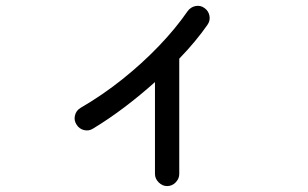

<svg xmlns="http://www.w3.org/2000/svg" viewBox="-20 -572 1040 648"><path d="M544 56Q528 56 515.5 43.5Q503 31 503 15V-295Q454 -251 400.5 -210.5Q347 -170 294 -138Q280 -129 263.5 -133Q247 -137 238 -152Q229 -166 233 -182.5Q237 -199 252 -208Q326 -251 393 -304.5Q460 -358 516.5 -417Q573 -476 613 -534Q623 -548 639.5 -551.5Q656 -555 670 -545Q684 -535 687 -518.5Q690 -502 680 -488Q662 -462 638 -433Q614 -404 585 -374V15Q585 31 573 43.5Q561 56 544 56Z"/></svg>

Font: Zen Maru Gothic Medium
Style: Regular
Weight: 500
Designer: Yoshimichi Ohira
Foundry: Positype
Version: Version 1.001